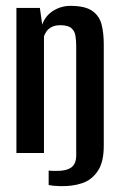

<svg xmlns="http://www.w3.org/2000/svg" viewBox="-20 -522 411 655"><path d="M186 113Q176 113 165.5 112Q155 111 146 109V60Q147 60 153 60.5Q159 61 166 61Q173 61 175 61Q207 61 223.5 49Q240 37 240 7V-364Q240 -383 237.5 -399.5Q235 -416 223.5 -426Q212 -436 186 -436Q168 -436 156.5 -430Q145 -424 139 -415.5Q133 -407 130 -398V0H36V-495H116L124 -438Q135 -469 162 -485.5Q189 -502 220 -502Q270 -502 294.5 -485Q319 -468 326.5 -438.5Q334 -409 334 -371V-24Q334 31 313.5 61.5Q293 92 260 103Q227 114 186 113Z"/></svg>

Font: Alumni Sans SemiBold
Style: Regular
Weight: 600
Designer: Robert E. Leuschke
Foundry: Robert E. Leuschke
Version: Version 1.018